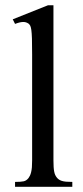

<svg xmlns="http://www.w3.org/2000/svg" viewBox="-20 -715 318 735"><path d="M37.6 0V-18.6Q60.1 -18.6 70.8 -21Q81.5 -23.4 89.4 -33.7Q92.3 -37.6 94.7 -42.7Q97.2 -47.9 99.1 -55.7Q101.1 -63.5 102.1 -74.5Q103 -85.4 103 -101.1V-506.8Q103 -544.9 102.3 -566.9Q101.6 -588.9 99.9 -600.6Q98.1 -612.3 95.7 -616.7Q93.3 -621.1 89.4 -624.5Q85 -627.4 80.1 -629.2Q75.2 -630.9 69.3 -630.9Q63.5 -630.9 55.7 -629.2Q47.9 -627.4 37.6 -623.5L28.8 -641.1L163.6 -694.8H184.6V-101.1Q184.6 -86.4 185.3 -75.9Q186 -65.4 187.5 -57.9Q189 -50.3 191.4 -45.2Q193.8 -40 197.3 -35.6Q200.7 -31.2 205.1 -28.1Q209.5 -24.9 216.1 -22.7Q222.7 -20.5 232.7 -19.5Q242.7 -18.6 256.8 -18.6V0Z"/></svg>

Font: Doulos SIL Phon
Style: Regular
Weight: 400
Designer: Walt Agee, Victor Gaultney, Peter Martin, Debbi Hosken, Becca Hirsbrunner
Foundry: SIL International
Version: Version 5.000